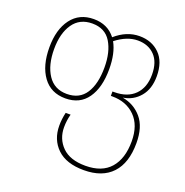

<svg xmlns="http://www.w3.org/2000/svg" viewBox="-137 -662 988 1027"><g transform="rotate(20 357.0 -149.0)"><path d="M245 60Q245 23 254 -15H282Q272 22 272 60Q272 126 316.5 170.5Q361 215 449 215Q543 215 590.5 160.5Q638 106 638 8Q638 -84 588 -133.5Q538 -183 459 -183H450V-208H460Q535 -208 576.5 -249.5Q618 -291 618 -365Q618 -436 581.5 -473.5Q545 -511 485 -511Q424 -511 361 -462Q393 -404 393 -314Q393 -209 350 -148Q307 -87 225 -87Q142 -87 97 -149Q52 -211 52 -315Q52 -417 97.5 -477.5Q143 -538 225 -538Q304 -538 349 -480Q413 -536 486 -536Q556 -536 600.5 -492Q645 -448 645 -365Q645 -293 608 -249Q571 -205 513 -196Q580 -184 622.5 -134Q665 -84 665 8Q665 121 609.5 180.5Q554 240 449 240Q349 240 297 190Q245 140 245 60ZM366 -314Q366 -402 332 -457.5Q298 -513 225 -513Q154 -513 116.5 -459Q79 -405 79 -315Q79 -224 116 -168Q153 -112 224 -112Q296 -112 331 -166Q366 -220 366 -314Z"/></g></svg>

Font: Noto Sans Georgian Thin Narrow
Style: Regular
Weight: 250
Width: 4
Designer: Monotype Design team
Foundry: Monotype Imaging Inc.
Version: Version 1.000